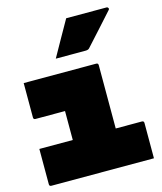

<svg xmlns="http://www.w3.org/2000/svg" viewBox="-120 -905 840 993"><g transform="rotate(-15 300.0 -408.5)"><path d="M20 -200H199V-355H41Q30 -355 30 -366V-550H418Q429 -550 429 -539V-200H569Q580 -200 580 -189V0H31Q20 0 20 -11ZM329 -817H545Q551 -817 554 -811.5Q557 -806 552 -801Q514 -758 480.5 -721.5Q447 -685 403 -636Q397 -629 382 -629H223Q249 -676 275.5 -722.5Q302 -769 329 -817Z"/></g></svg>

Font: Recursive Mn Lnr St XBk
Style: Regular
Weight: 1000
Monospace: yes
Version: Version 1.079;hotconv 1.0.112;makeotfexe 2.5.65598; ttfautoh